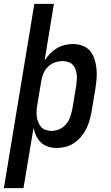

<svg xmlns="http://www.w3.org/2000/svg" viewBox="-51 -755 571 990"><path d="M-31 215 126 -735H227L179 -443Q191 -462 207 -478.5Q223 -495 242.5 -506.5Q262 -518 283.5 -523Q305 -528 326 -528Q352 -528 375.5 -519Q399 -510 414 -491.5Q429 -473 436.5 -449.5Q444 -426 446.5 -401Q449 -376 447 -350Q445 -324 441 -299L421 -179Q417 -156 410.5 -133.5Q404 -111 393.5 -90Q383 -69 367 -50Q351 -31 331 -17.5Q311 -4 288 2Q265 8 242 8Q219 8 197.5 1.5Q176 -5 160.5 -20Q145 -35 135.5 -54.5Q126 -74 122 -96L70 215ZM215 -80Q235 -80 255.5 -89Q276 -98 290 -115Q304 -132 311 -152.5Q318 -173 322 -193L342 -313Q344 -328 345 -342.5Q346 -357 344.5 -371Q343 -385 338 -398.5Q333 -412 323.5 -421.5Q314 -431 300 -435.5Q286 -440 272 -440Q252 -440 232 -433Q212 -426 197 -411.5Q182 -397 173.5 -377.5Q165 -358 162 -339L142 -219Q139 -203 138 -187Q137 -171 138.5 -156Q140 -141 145.5 -126.5Q151 -112 160.5 -101Q170 -90 184.5 -85Q199 -80 215 -80Z"/></svg>

Font: Iosevka SS04 Semibold
Style: Italic
Weight: 600
Italic angle: -9°
Monospace: yes
Designer: Belleve Invis
Foundry: Belleve Invis
Version: Version 19.0.0; ttfautohint (v1.8.4)